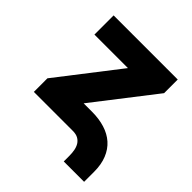

<svg xmlns="http://www.w3.org/2000/svg" viewBox="-186 -677 948 948"><g transform="rotate(45 288.5 -203.0)"><path d="M56.8 -94.8 302.2 -411.6H68.2V-545.5H516V-450.3L270.6 -133.9H328.8Q378.2 -133.9 418.3 -121.4Q458.5 -109 486.9 -83.8Q515.3 -58.6 530.7 -20.4Q546.2 17.8 546.2 68.9V138.5H404.1V99.1Q404.1 79.9 400.9 62.1Q397.7 44.4 389.4 30.5Q381 16.7 366.5 8.3Q351.9 0 328.8 0H56.8Z"/></g></svg>

Font: Inter P Extra Bold
Style: Regular
Weight: 800
Designer: Rasmus Andersson
Foundry: rsms
Version: Version 3.018;git-588b23468